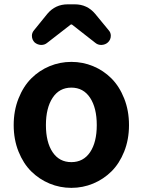

<svg xmlns="http://www.w3.org/2000/svg" viewBox="-20 -863 666 896"><path d="M43.9 -279.3Q43.9 -346.7 66.4 -403.3Q88.9 -460 126 -497.1Q163.1 -534.2 211.4 -554.2Q259.8 -574.2 313 -574.2Q366.2 -574.2 414.6 -554.2Q462.9 -534.2 500 -497.1Q537.1 -460 559.6 -403.3Q582 -346.7 582 -279.3Q582 -211.9 559.6 -155.8Q537.1 -99.6 500 -63Q462.9 -26.4 414.6 -6.3Q366.2 13.7 313 13.7Q259.8 13.7 211.4 -6.3Q163.1 -26.4 126 -63Q88.9 -99.6 66.4 -155.8Q43.9 -211.9 43.9 -279.3ZM431.6 -279.3Q431.6 -359.4 400.4 -406.7Q369.1 -454.1 313 -454.1Q256.8 -454.1 225.6 -406.7Q194.3 -359.4 194.3 -279.3Q194.3 -199.2 225.6 -152.8Q256.8 -106.4 313 -106.4Q369.1 -106.4 400.4 -152.8Q431.6 -199.2 431.6 -279.3ZM141.6 -665Q128.9 -677.7 128.9 -696.3Q128.9 -710 138.7 -721.7L201.2 -798.8Q238.3 -842.8 295.9 -842.8H329.1Q386.7 -842.8 423.8 -798.8L487.3 -721.7Q497.1 -710.9 497.1 -696.3Q497.1 -677.7 483.4 -665Q471.7 -654.3 454.1 -653.3Q453.1 -653.3 452.1 -653.3Q436.5 -653.3 424.8 -663.1L316.4 -748Q315.4 -749 313 -749Q310.5 -749 309.6 -748L200.2 -663.1Q188.5 -653.3 172.9 -653.3Q171.9 -653.3 170.9 -653.3Q154.3 -654.3 141.6 -665Z"/></svg>

Font: Gen Jyuu Gothic Bold
Style: Bold
Weight: 700
Designer: [Source Han Sans]
Ryoko NISHIZUKA  (kana & ideographs); Paul D. Hunt (Latin, Greek & Cyrillic); Wenlong ZHANG  (bopomofo
Version: Version 1.002.20150607